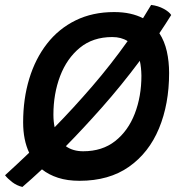

<svg xmlns="http://www.w3.org/2000/svg" viewBox="-42 -709 738 780"><path d="M281 25.5Q231.5 25.5 193.8 13.2Q156 1 128.5 -21Q106.5 -0.5 86.5 17.5Q66.5 35.5 49 50.5Q26 45 7.5 30.8Q-11 16.5 -21.5 3Q1.5 -18 26 -40.8Q50.5 -63.5 76.5 -88.5Q52 -140.5 52 -212Q52 -307.5 76.8 -389Q101.5 -470.5 149 -531.5Q196.5 -592.5 265.2 -626.2Q334 -660 421.5 -660Q457.5 -660 486.5 -653.5Q515.5 -647 539 -635Q556 -662 572 -689Q600.5 -685.5 623 -673.2Q645.5 -661 653.5 -648Q630.5 -611 605.5 -574Q626.5 -541.5 635.8 -500.2Q645 -459 645 -412.5Q645 -286.5 604 -187.5Q563 -88.5 482 -31.5Q401 25.5 281 25.5ZM175 -243Q175 -215.5 180 -192Q256 -269.5 332.5 -358.2Q409 -447 476.5 -542Q450.5 -558.5 414 -558.5Q335.5 -558.5 282.5 -515Q229.5 -471.5 202.2 -399.8Q175 -328 175 -243ZM296 -94.5Q373.5 -94.5 426 -136Q478.5 -177.5 505.5 -247.2Q532.5 -317 532.5 -401.5Q532 -435 526 -462Q450.5 -361 373 -273.5Q295.5 -186 225.5 -115Q254 -94.5 296 -94.5Z"/></svg>

Font: Grandstander Medium
Style: Italic
Weight: 500
Italic angle: -15°
Designer: Tyler Finck
Foundry: Etcetera Type Co
Version: Version 1.200; ttfautohint (v1.8.3)